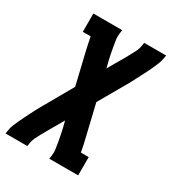

<svg xmlns="http://www.w3.org/2000/svg" viewBox="-204 -640 879 955"><g transform="rotate(30 236.0 -162.5)"><path d="M-28 205 -25 187Q-23 170 -16.5 154Q-10 138 -2.5 122Q5 106 12.5 90.5Q20 75 28 59.5Q36 44 44 28.5Q52 13 61 -2L156 -169L116 -337Q111 -359 106 -381Q101 -403 97 -425H52V-530H218L215 -512Q212 -492 215 -473Q218 -454 221 -435Q224 -416 228 -397.5Q232 -379 236 -361L245 -326L273 -375Q274 -377 275.5 -379Q277 -381 278 -383Q278 -383 278 -383Q278 -383 278 -383Q279 -385 280 -387Q281 -389 283 -391Q283 -391 283 -391Q283 -391 283 -391V-392Q292 -406 300 -421Q308 -436 316 -450.5Q324 -465 331.5 -480.5Q339 -496 341 -512L344 -530H470L467 -512Q464 -495 457.5 -479Q451 -463 444 -447Q437 -431 429 -415.5Q421 -400 413 -384.5Q405 -369 397 -353.5Q389 -338 381 -323L285 -156L325 12Q331 34 335.5 56Q340 78 344 100H389V205H223L226 187Q229 167 226 148Q223 129 220 110Q217 91 213 72.5Q209 54 205 36L196 1L168 50Q167 52 166 54Q165 56 163 58Q163 58 163 58Q163 58 163 58Q162 60 161 62Q160 64 159 66Q159 66 158.5 66Q158 66 158 66V67Q150 81 141.5 96Q133 111 125 125.5Q117 140 109.5 155.5Q102 171 100 187L97 205Z"/></g></svg>

Font: Iosevka Curly Slab XBdObl
Style: Regular
Weight: 800
Italic angle: -9°
Monospace: yes
Designer: Belleve Invis
Foundry: Belleve Invis
Version: Version 11.1.0; ttfautohint (v1.8.3)